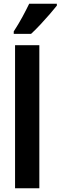

<svg xmlns="http://www.w3.org/2000/svg" viewBox="-20 -1000 322 1020"><path d="M189 0H60V-760H189ZM282 -970Q268 -952 244.5 -925Q221 -898 194.5 -869.5Q168 -841 145 -820H53V-833Q79 -873 99 -910Q119 -947 135 -980H282Z"/></svg>

Font: Noto Sans Gujarati UI ExtraCondensed
Style: Bold
Weight: 700
Width: 2
Designer: Jelle Bosma - Monotype Design Team, Universal Thirst
Foundry: Monotype Imaging Inc.
Version: Version 2.106; ttfautohint (v1.8.4.7-5d5b)